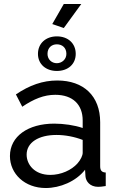

<svg xmlns="http://www.w3.org/2000/svg" viewBox="-20 -936 594 966"><path d="M301 -795 389 -916H301L243 -815ZM266 -753C211 -753 171 -718 171 -665C171 -613 211 -579 266 -579C322 -579 361 -613 361 -665C361 -718 322 -753 266 -753ZM219 -665C219 -696 240 -713 266 -713C293 -713 314 -696 314 -665C314 -637 291 -618 266 -618C239 -618 219 -638 219 -665ZM30 -151C30 -61 105 10 210 10C282 10 362 -23 408 -82L410 -49C412 -24 432 4 474 4C482 4 494 3 512 0V-68C492 -69 484 -78 484 -100V-321C484 -453 401 -531 268 -531C195 -531 128 -507 60 -461L92 -399C150 -438 201 -459 258 -459C346 -459 396 -410 396 -330V-292C356 -306 300 -314 253 -314C121 -314 30 -250 30 -151ZM370 -114C340 -80 287 -56 233 -56C154 -56 114 -108 114 -158C114 -219 174 -257 264 -257C308 -257 355 -248 396 -232V-167C396 -154 386 -132 370 -114Z"/></svg>

Font: FIGSv2-sans-serif Medium
Style: Regular
Weight: 500
Designer: Matt McInerney, Pablo Impallari, Rodrigo Fuenzalida,Mirko Velimirovic
Foundry: Matt McInerney, Pablo Impallari, Rodrigo Fuenzalida
Version: Version 4.021;hotconv 1.0.109;makeotfexe 2.5.65596